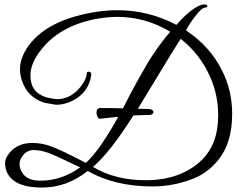

<svg xmlns="http://www.w3.org/2000/svg" viewBox="-20 -806 1067 865"><path d="M375 -36Q282 39 169 39Q40 39 10 -33Q3 -50 3 -72.5Q3 -95 26 -121Q62 -162 126 -162Q170 -162 212 -146Q254 -131 367 -72Q401 -104 437 -156Q473 -208 513 -280L431 -271Q425 -270 420.5 -277.5Q416 -285 415 -294Q414 -303 417 -311Q420 -319 431 -319Q460 -319 485.5 -319Q511 -319 534 -318Q565 -381 609 -459Q631 -498 645.5 -522.5Q660 -547 668 -558Q688 -588 707.5 -614Q727 -640 747 -663Q635 -730 509 -730Q483 -730 456.5 -727Q430 -724 403 -719Q248 -686 167 -584Q117 -522 117 -466Q117 -389 190 -367Q208 -363 224 -360.5Q240 -358 256 -360.5Q272 -363 288.5 -370.5Q305 -378 324 -394Q368 -438 371 -476Q372 -485 382.5 -482.5Q393 -480 391 -467Q380 -393 314 -356Q274 -334 232 -334L180 -343Q104 -368 80 -440Q70 -466 70 -494Q70 -548 111 -603Q199 -721 423 -754Q466 -760 510 -760Q649 -760 775 -694Q814 -739 847 -762.5Q880 -786 900 -786Q908 -786 911 -784Q914 -782 914 -779Q914 -776 911.5 -774Q909 -772 906 -772Q889 -772 862 -736Q848 -718 837 -701.5Q826 -685 818 -669Q926 -598 981 -487Q1026 -398 1026 -293Q1026 -163 964 -86Q912 -22 840 3Q754 34 668 34Q496 34 375 -36ZM399 -54Q499 6 636 6Q793 6 888 -84Q963 -157 963 -286Q963 -378 927 -459Q882 -562 794 -631Q776 -603 750.5 -562Q725 -521 691 -464L601 -316L651 -315Q668 -313 672 -302Q670 -290 655 -288Q641 -288 622.5 -287.5Q604 -287 581 -286Q476 -120 399 -54ZM341 -52Q282 -80 245.5 -97Q209 -114 193 -119Q160 -130 132 -130Q103 -130 85 -108Q68 -86 68 -68.5Q68 -51 76 -35Q97 8 162 8Q258 8 341 -52Z"/></svg>

Font: #9Slide05 Great Vibes
Style: Regular
Weight: 400
Designer: Robert E. Leuschke
Foundry: Robert E. Leuschke
Version: Version 1.001